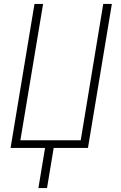

<svg xmlns="http://www.w3.org/2000/svg" viewBox="-20 -755 616 980"><path d="M176 205H220L254 0H429L551 -735H507L392 -39H84L200 -735H156L34 0H210Z"/></svg>

Font: Iosevka Sparkle XLtObl
Style: Regular
Weight: 200
Italic angle: -9°
Designer: Belleve Invis
Foundry: Belleve Invis
Version: Version 4.5.0; ttfautohint (v1.8.3)